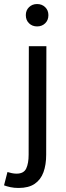

<svg xmlns="http://www.w3.org/2000/svg" viewBox="-58 -716 327 952"><path d="M34 216Q12 216 -6.5 212Q-25 208 -38 203L-21 137Q-11 140 0.5 142.5Q12 145 24 145Q60 145 72 119.5Q84 94 84 51L85 -487H172L171 51Q171 101 157.5 138Q144 175 114 195.5Q84 216 34 216ZM34 216Q12 216 -6.5 212Q-25 208 -38 203L-21 137Q-11 140 0.5 142.5Q12 145 24 145Q60 145 72 119.5Q84 94 84 51L85 -487H172L171 51Q171 101 157.5 138Q144 175 114 195.5Q84 216 34 216ZM126 -585Q102 -585 86 -600.5Q70 -616 70 -641Q70 -665 86 -680.5Q102 -696 126 -696Q150 -696 166 -680.5Q182 -665 182 -641Q182 -616 166 -600.5Q150 -585 126 -585Z"/></svg>

Font: Assistant Medium
Style: Regular
Weight: 500
Designer: Hebrew By Ben Nathan, Latin by Paul Hunt
Version: Version 3.000